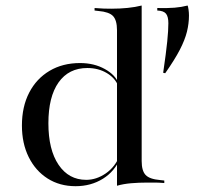

<svg xmlns="http://www.w3.org/2000/svg" viewBox="-20 -652 718 684"><path d="M568.5 -391.1 561.3 -392.7Q571.8 -464.5 575.8 -504.4Q579.8 -544.4 579.8 -569.4Q579.8 -592.7 571.4 -603.2Q562.9 -613.7 540.3 -614.5V-623.4Q577.4 -622.6 602 -624.6Q626.6 -626.6 648.4 -632.3Q650 -629 651.6 -618.1Q653.2 -607.3 653.2 -596.8Q653.2 -568.5 646 -539.1Q638.7 -509.7 620.6 -474.6Q602.4 -439.5 568.5 -391.1ZM249.2 11.3Q192.7 11.3 149.6 -16.1Q106.5 -43.5 82.3 -92.3Q58.1 -141.1 58.1 -204.8Q58.1 -271.8 83.9 -321.8Q109.7 -371.8 156.5 -399.6Q203.2 -427.4 265.3 -427.4Q315.3 -427.4 353.6 -406Q391.9 -384.7 403.2 -353.2L401.6 -344.4Q391.1 -373.4 360.9 -391.5Q330.6 -409.7 291.1 -409.7Q225 -409.7 188.7 -358.5Q152.4 -307.3 152.4 -212.9Q152.4 -118.5 188.7 -64.9Q225 -11.3 287.1 -11.3Q323.4 -11.3 356.9 -34.3Q390.3 -57.3 407.3 -99.2L409.7 -91.1Q389.5 -41.9 346.8 -15.3Q304 11.3 249.2 11.3ZM396.8 0V-207.3H484.7V-78.2Q484.7 -43.5 498.8 -28.6Q512.9 -13.7 550.8 -10.5L565.3 -8.9V0Q544.4 -1.6 532.3 -1.6Q520.2 -1.6 505.6 -1.6Q474.2 -1.6 446.8 0.8Q419.4 3.2 396.8 9.7ZM396.8 -207.3V-544.4Q396.8 -579.8 382.7 -594.8Q368.5 -609.7 330.6 -612.9L316.9 -614.5V-623.4Q337.9 -621.8 350 -621.4Q362.1 -621 376.6 -621Q407.3 -621 434.7 -623.8Q462.1 -626.6 484.7 -632.3V-623.4V-207.3Z"/></svg>

Font: Playfair 144pt SemiExpanded Medium
Style: Regular
Weight: 500
Width: 6
Designer: Claus Eggers Sørensen
Foundry: Claus Eggers Sørensen
Version: Version 2.203